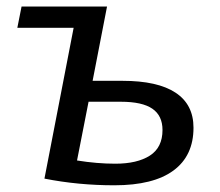

<svg xmlns="http://www.w3.org/2000/svg" viewBox="-20 -548 661 578"><path d="M562.5 -163.6Q562.5 -79.1 502.2 -34.7Q441.9 9.8 324.2 9.8Q215.3 9.8 113.8 -10.3L201.7 -464.4H32.2L44.9 -528.3H302.2L258.8 -304.7H348.6Q454.6 -304.7 508.5 -269Q562.5 -233.4 562.5 -163.6ZM211.9 -64.9Q272 -55.2 327.1 -55.2Q393.1 -55.2 431.2 -79.6Q469.2 -104 469.2 -156.7Q469.2 -199.7 438.7 -220.7Q408.2 -241.7 343.8 -241.7H246.6Z"/></svg>

Font: Arimo
Style: Italic
Weight: 400
Italic angle: -12°
Designer: Steve Matteson
Foundry: Monotype Imaging Inc.
Version: Version 1.33